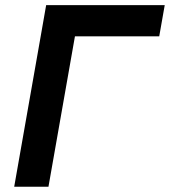

<svg xmlns="http://www.w3.org/2000/svg" viewBox="-20 -713 649 733"><path d="M34.2 0H165L266.1 -574.2H587.9L608.9 -693.4H156.2L135.3 -574.2Z"/></svg>

Font: Cascadia Mono PL
Style: Bold Italic
Weight: 700
Italic angle: -10°
Monospace: yes
Designer: Aaron Bell
Foundry: Saja Typeworks
Version: Version 2404.023